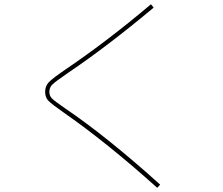

<svg xmlns="http://www.w3.org/2000/svg" viewBox="-20 -808 1040 895"><path d="M287.1 -485.4Q481.4 -617.2 683.6 -788.1L696.3 -772.5Q481.4 -592.8 297.9 -468.8Q239.3 -428.7 224.6 -414.6Q210 -400.4 210 -379.9Q210 -361.3 222.7 -348.6Q235.4 -335.9 285.2 -301.8Q479.5 -169.9 726.6 52.7L712.9 67.4Q476.6 -144.5 274.4 -285.2Q222.7 -321.3 206.5 -337.4Q190.4 -353.5 190.4 -379.9Q190.4 -407.2 208 -425.3Q225.6 -443.4 287.1 -485.4Z"/></svg>

Font: Mgen+ 1mn thin
Style: Regular
Weight: 100
Designer: [Source Han Sans]
Ryoko NISHIZUKA  (kana & ideographs); Paul D. Hunt (Latin, Greek & Cyrillic); Wenlong ZHANG  (bopomofo
Version: Version 1.059.20150602